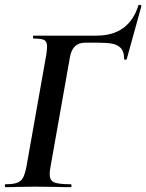

<svg xmlns="http://www.w3.org/2000/svg" viewBox="-27 -772 603 792"><path d="M-4 -12Q27 -12 43.5 -18Q60 -24 68 -39Q76 -54 82 -84L164 -547Q167 -567 167 -580Q167 -600 156 -606.5Q145 -613 112 -613Q109 -613 109 -619Q109 -625 112 -625H371Q505 -625 544 -750Q544 -752 548 -752Q551 -752 554 -750.5Q557 -749 556 -746L496 -529Q495 -525 490 -525.5Q485 -526 485 -530Q485 -560 471 -574Q457 -588 434.5 -592Q412 -596 373 -596H325Q273 -596 262 -539L181 -82Q178 -66 178 -53Q178 -28 196 -20Q214 -12 265 -12Q268 -12 268 -6Q268 0 265 0Q227 0 206 -1L116 -2L45 -1Q27 0 -4 0Q-7 0 -7 -6Q-7 -12 -4 -12Z"/></svg>

Font: Cormorant Infant
Style: Bold Italic
Weight: 700
Italic angle: -10°
Designer: Christian Thalmann (Catharsis Fonts)
Foundry: Catharsis Fonts
Version: Version 4.000